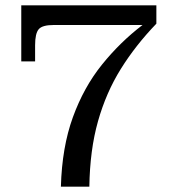

<svg xmlns="http://www.w3.org/2000/svg" viewBox="-20 -702 659 722"><path d="M209 0Q213 -148 254 -261Q295 -374 363.5 -459Q432 -544 516 -608H182Q139 -608 125.5 -592Q112 -576 112 -532V-471H60V-682H568V-613Q490 -532 434.5 -443Q379 -354 348.5 -246Q318 -138 316 0Z"/></svg>

Font: Montagu Slab 144pt
Style: Regular
Weight: 400
Designer: Florian Karsten
Foundry: Florian Karsten
Version: Version 1.000; ttfautohint (v1.8.3)